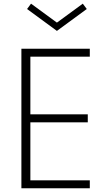

<svg xmlns="http://www.w3.org/2000/svg" viewBox="-20 -1012 565 1032"><path d="M95 0V-750H462.7V-707.3H143.2V-397.3H451.8V-354.5H143.2V-42.7H462.7V0ZM285.9 -845.9 125.5 -963.6 146.8 -992.3 285.9 -890.5 425 -992.3 446.4 -963.6Z"/></svg>

Font: Spartan Light
Style: Regular
Weight: 300
Designer: Matt Bailey, Mirko Velimirovic
Foundry: Matt Bailey
Version: Version 1.005